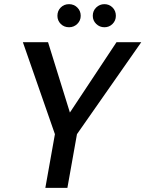

<svg xmlns="http://www.w3.org/2000/svg" viewBox="-20 -903 699 923"><path d="M198 0 244 -258 90 -700H211L316 -362L540 -700H659L350 -258L304 0ZM482 -772Q459 -772 442.5 -788Q426 -804 426 -827Q426 -851 442.5 -867Q459 -883 482 -883Q505 -883 521 -867Q537 -851 537 -827Q537 -804 521 -788Q505 -772 482 -772ZM312 -772Q288 -772 272 -788Q256 -804 256 -827Q256 -851 272 -867Q288 -883 312 -883Q335 -883 351.5 -867Q368 -851 368 -827Q368 -804 351.5 -788Q335 -772 312 -772Z"/></svg>

Font: Ultramarine Medium
Style: Italic
Weight: 500
Italic angle: -10°
Designer: Colophon Foundry, Jonny Pinhorn
Foundry: Colophon Foundry
Version: Version 1.200; ttfautohint (v1.8.3)